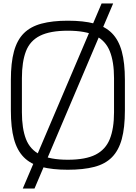

<svg xmlns="http://www.w3.org/2000/svg" viewBox="-20 -973 787 1113"><path d="M373 11Q284 11 220.5 -5.5Q157 -22 118 -61.5Q79 -101 61 -167Q43 -233 43 -332V-510Q43 -609 61 -675Q79 -741 118 -780Q157 -819 220.5 -836Q284 -853 373 -853Q463 -853 526.5 -836.5Q590 -820 629 -780.5Q668 -741 686 -675Q704 -609 704 -510V-332Q704 -233 686 -167Q668 -101 629 -61.5Q590 -22 526.5 -5.5Q463 11 373 11ZM112 120 569 -953H636L180 120ZM373 -47Q476 -47 534 -76.5Q592 -106 616.5 -167Q641 -228 641 -322V-520Q641 -615 616.5 -676Q592 -737 534 -766Q476 -795 373 -795Q271 -795 212.5 -766Q154 -737 130.5 -676Q107 -615 107 -520V-322Q107 -228 130.5 -167Q154 -106 212.5 -76.5Q271 -47 373 -47Z"/></svg>

Font: Matangi
Style: Regular
Weight: 400
Designer: Prashant Pant
Foundry: The Graphic Ant
Version: Version 3.002